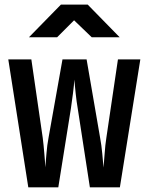

<svg xmlns="http://www.w3.org/2000/svg" viewBox="-20 -805 639 825"><path d="M104.5 -645 241.7 -785.2H356.9L494.1 -645H374L298.3 -717.8L225.6 -645ZM101.6 0 15.6 -549.8H114.7L163.6 -212.9Q167.5 -182.1 170.4 -146Q173.3 -109.9 175.3 -85.9Q176.3 -109.9 179.7 -146Q182.6 -182.1 188.5 -212.9L248.5 -549.8H352.1L410.2 -212.9Q416 -182.1 419.4 -145.5Q422.9 -108.9 424.8 -85Q426.8 -108.9 429.7 -145.5Q432.1 -182.1 437 -212.9L486.8 -549.8H583L495.1 0H366.2L314 -338.9Q309.1 -366.7 305.2 -403.3Q301.3 -439.9 299.3 -462.9Q298.3 -439.9 293.5 -403.3Q288.6 -366.7 284.7 -338.9L230.5 0Z"/></svg>

Font: UDEV Gothic 35
Style: Bold
Weight: 700
Version: v2.1.0; ttfautohint (v1.8.4.7-5d5b-dirty) -l 6 -r 45 -G 200 